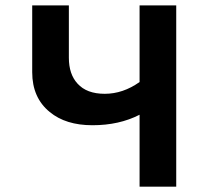

<svg xmlns="http://www.w3.org/2000/svg" viewBox="-20 -696 741 716"><path d="M637.2 0H500.5V-268.1Q424.3 -229 324.7 -229Q225.1 -229 165.5 -278.3Q100.1 -331.5 100.1 -426.8V-675.8H236.8V-480.5Q236.8 -419.4 269 -384.3Q303.2 -346.2 370.6 -346.2Q438.5 -346.2 500.5 -390.1V-675.8H637.2Z"/></svg>

Font: Cadman
Style: Bold
Weight: 700
Designer: Paul James MIller
Foundry: High-Logic / Made with FontCreator
Version: Version 2.114;March 28, 2021;FontCreator 13.0.0.2683 64-bit